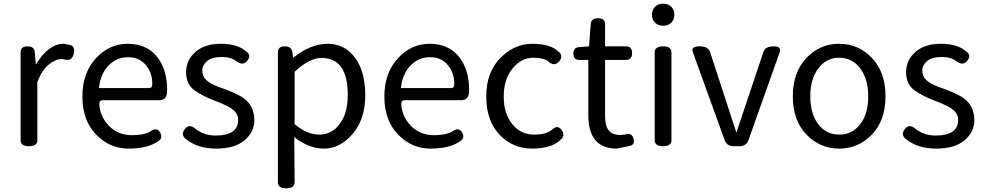

<svg xmlns="http://www.w3.org/2000/svg" viewBox="-20 -795 5354 1044"><path d="M175 -444Q243 -557 327 -557L358 -551Q390 -545 381.5 -505Q373 -465 340 -470L316 -474Q282 -474 245 -444Q208 -414 183 -349V-33Q183 0 137.5 0Q92 0 92 -33V-510Q92 -543 129.5 -543Q167 -543 169 -510Z M837 -25Q781 13 678.5 13Q576 13 502 -64Q428 -141 428 -269.5Q428 -398 501 -477.5Q574 -557 674.5 -557Q775 -557 832 -488.5Q889 -420 889 -302L888 -291Q885 -250 844 -250H538Q519 -250 520 -228Q523 -163 572 -111Q622 -60 696.5 -60Q771 -60 805 -85Q835 -103 851.5 -73Q868 -43 837 -25ZM518 -316H790Q809 -316 808 -339Q809 -397 773.5 -440.5Q738 -484 676 -484Q614 -484 570 -438.5Q526 -393 518 -316Z M1288 -272Q1363 -230 1363 -140Q1363 -79 1310.5 -33Q1258 13 1155.5 13Q1053 13 990 -40Q962 -62 984 -92Q1007 -122 1037 -99Q1086 -58 1153 -58Q1275 -58 1275 -143Q1275 -188 1220 -216Q1192 -231 1154 -245Q1084 -271 1038 -303.5Q992 -336 992 -402.5Q992 -469 1043 -513Q1094 -557 1182 -557Q1270 -557 1318 -516Q1348 -496 1326 -466.5Q1304 -437 1271 -458Q1241 -485 1186.5 -485Q1132 -485 1106 -463Q1080 -441 1080 -411Q1080 -381 1100.5 -360.5Q1121 -340 1175 -320Q1250 -294 1288 -272Z M1582 196Q1582 229 1536.5 229Q1491 229 1491 196V-510Q1491 -543 1528.5 -543Q1566 -543 1570 -510L1574 -481Q1670 -557 1761.5 -557Q1853 -557 1909.5 -482.5Q1966 -408 1966 -277Q1966 -146 1897 -66.5Q1828 13 1742.5 13Q1657 13 1580 -50ZM1582 -120Q1649 -63 1716.5 -63Q1784 -63 1827.5 -121.5Q1871 -180 1871 -279Q1871 -480 1728 -480Q1663 -480 1582 -405Z M2479 -25Q2423 13 2320.5 13Q2218 13 2144 -64Q2070 -141 2070 -269.5Q2070 -398 2143 -477.5Q2216 -557 2316.5 -557Q2417 -557 2474 -488.5Q2531 -420 2531 -302L2530 -291Q2527 -250 2486 -250H2180Q2161 -250 2162 -228Q2165 -163 2214 -111Q2264 -60 2338.5 -60Q2413 -60 2447 -85Q2477 -103 2493.5 -73Q2510 -43 2479 -25ZM2160 -316H2432Q2451 -316 2450 -339Q2451 -397 2415.5 -440.5Q2380 -484 2318 -484Q2256 -484 2212 -438.5Q2168 -393 2160 -316Z M2986 -94Q3015 -117 3035 -86.5Q3055 -56 3027 -34Q2978 13 2873 13Q2768 13 2696 -63Q2624 -139 2624 -270.5Q2624 -402 2700.5 -479.5Q2777 -557 2874.5 -557Q2972 -557 3016 -515Q3045 -493 3021.5 -463Q2998 -433 2967 -456Q2943 -481 2879 -481Q2815 -481 2767 -422.5Q2719 -364 2719 -270.5Q2719 -177 2765.5 -120Q2812 -63 2884 -63Q2956 -63 2986 -94Z M3334 13Q3179 13 3179 -168V-469H3131Q3098 -469 3098 -503.5Q3098 -538 3131 -539L3183 -543L3192 -663Q3194 -696 3232 -696Q3270 -696 3270 -663V-543H3384Q3417 -543 3417 -506Q3417 -469 3384 -469H3270V-166Q3270 -113 3289 -87Q3308 -61 3354 -61L3381 -64Q3416 -75 3425 -41Q3434 -7 3402 -1Z M3631 -33Q3631 0 3585.5 0Q3540 0 3540 -33V-510Q3540 -543 3585.5 -543Q3631 -543 3631 -510ZM3630 -671.5Q3613 -655 3586 -655Q3559 -655 3542 -671.5Q3525 -688 3525 -715Q3525 -742 3542 -758.5Q3559 -775 3586 -775Q3613 -775 3630 -758.5Q3647 -742 3647 -715Q3647 -688 3630 -671.5Z M3969 0Q3932 0 3920 -34L3747 -512Q3736 -543 3783.5 -543Q3831 -543 3841 -512L3984 -74L4131 -512Q4141 -543 4186 -543Q4231 -543 4220 -512L4050 -34Q4038 0 4001 0Z M4721.5 -64Q4648 13 4543 13Q4438 13 4364.5 -64Q4291 -141 4291 -271.5Q4291 -402 4364.5 -479.5Q4438 -557 4543 -557Q4648 -557 4721.5 -479.5Q4795 -402 4795 -271.5Q4795 -141 4721.5 -64ZM4429 -120Q4472 -63 4543 -63Q4614 -63 4657.5 -120Q4701 -177 4701 -271Q4701 -365 4657.5 -423Q4614 -481 4543.5 -481Q4473 -481 4429.5 -423Q4386 -365 4386 -271Q4386 -177 4429 -120Z M5203 -272Q5278 -230 5278 -140Q5278 -79 5225.5 -33Q5173 13 5070.5 13Q4968 13 4905 -40Q4877 -62 4899 -92Q4922 -122 4952 -99Q5001 -58 5068 -58Q5190 -58 5190 -143Q5190 -188 5135 -216Q5107 -231 5069 -245Q4999 -271 4953 -303.5Q4907 -336 4907 -402.5Q4907 -469 4958 -513Q5009 -557 5097 -557Q5185 -557 5233 -516Q5263 -496 5241 -466.5Q5219 -437 5186 -458Q5156 -485 5101.5 -485Q5047 -485 5021 -463Q4995 -441 4995 -411Q4995 -381 5015.5 -360.5Q5036 -340 5090 -320Q5165 -294 5203 -272Z"/></svg>

Font: Raw Maruko Gothic CJK TC
Style: Regular
Weight: 400
Version: Version 1.001